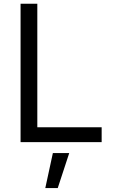

<svg xmlns="http://www.w3.org/2000/svg" viewBox="-20 -747 602 1009"><path d="M514.2 0H88.1V-727.3H176.1V-78.1H514.2ZM283.4 241.5H218L257.8 57.5H343.8Z"/></svg>

Font: Linik Sans
Style: Regular
Weight: 400
Designer: Rasmus Andersson (font), Marc Monis (original base), Kil Hyung-jin (Pretendard portions), Cristiano Sobral (main changes
Foundry: rsms
Version: Version 3.018;May 31, 2022;FontCreator 14.0.0.2814 64-bit; t